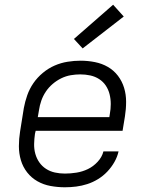

<svg xmlns="http://www.w3.org/2000/svg" viewBox="-20 -785 640 813"><path d="M255 8Q224 8 194 2.5Q164 -3 138.5 -17.5Q113 -32 95 -55Q77 -78 68.5 -106.5Q60 -135 60 -166Q60 -197 65 -228L81 -328Q86 -355 95.5 -382Q105 -409 121.5 -433Q138 -457 161.5 -476.5Q185 -496 211.5 -507.5Q238 -519 266 -523.5Q294 -528 321 -528Q321 -528 321 -528Q321 -528 321 -528Q352 -528 382 -522Q412 -516 437 -501.5Q462 -487 479.5 -464Q497 -441 505.5 -413Q514 -385 514 -354Q514 -323 509 -292L499 -231H131L128 -218Q125 -197 124.5 -175.5Q124 -154 129.5 -134Q135 -114 146.5 -97.5Q158 -81 175 -70Q192 -59 212.5 -54.5Q233 -50 255 -50Q279 -50 304 -54Q329 -58 352 -69Q375 -80 393.5 -100Q412 -120 418 -144H482Q477 -121 464.5 -99Q452 -77 434.5 -58.5Q417 -40 395 -26.5Q373 -13 349.5 -5.5Q326 2 302.5 5Q279 8 255 8ZM140 -289H443L445 -302Q449 -323 449 -344.5Q449 -366 444 -386Q439 -406 428 -422.5Q417 -439 400 -450Q383 -461 362.5 -465.5Q342 -470 320 -470Q300 -470 279.5 -466.5Q259 -463 239.5 -453.5Q220 -444 203 -429.5Q186 -415 174 -397Q162 -379 155 -359Q148 -339 145 -318ZM330 -580 293 -620 459 -765 504 -715Z"/></svg>

Font: Iosevka SS04 Lt Ex Obl
Style: Regular
Weight: 300
Width: 7
Italic angle: -9°
Monospace: yes
Designer: Belleve Invis
Foundry: Belleve Invis
Version: Version 19.0.0; ttfautohint (v1.8.4)